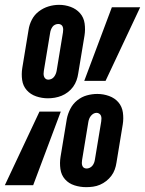

<svg xmlns="http://www.w3.org/2000/svg" viewBox="-45 -765 599 793"><path d="M153 -359Q128 -359 104.5 -367Q81 -375 65.5 -392.5Q50 -410 46.5 -434.5Q43 -459 47 -484L73 -642Q76 -663 86.5 -683.5Q97 -704 115.5 -718Q134 -732 155.5 -738.5Q177 -745 199 -745Q224 -745 247 -736.5Q270 -728 285.5 -710.5Q301 -693 304.5 -668Q308 -643 304 -618L278 -461Q276 -447 271 -433Q266 -419 257 -406.5Q248 -394 235.5 -384.5Q223 -375 209.5 -369.5Q196 -364 181.5 -361.5Q167 -359 153 -359ZM303 -431 417 -735H534L391 -431ZM154 -436Q161 -436 167.5 -439Q174 -442 178.5 -448Q183 -454 185.5 -460.5Q188 -467 189 -473L215 -631Q216 -637 216 -643Q216 -649 214 -654.5Q212 -660 207 -663Q202 -666 196 -666Q189 -666 182.5 -663Q176 -660 172 -654.5Q168 -649 165.5 -642.5Q163 -636 162 -629L136 -472Q135 -466 135 -460Q135 -454 137 -448.5Q139 -443 143.5 -439.5Q148 -436 154 -436ZM311 8Q286 8 262.5 0.5Q239 -7 223.5 -24.5Q208 -42 204.5 -67Q201 -92 205 -117L231 -274Q235 -295 245.5 -315.5Q256 -336 274 -350.5Q292 -365 313.5 -371Q335 -377 357 -377Q382 -377 405.5 -368.5Q429 -360 444 -342.5Q459 -325 462.5 -300.5Q466 -276 462 -251L436 -93Q434 -79 429 -65Q424 -51 415 -39Q406 -27 394 -17.5Q382 -8 368 -2Q354 4 339.5 6Q325 8 311 8ZM-25 0 118 -304H206L92 0ZM313 -69Q319 -69 325.5 -72Q332 -75 336.5 -80.5Q341 -86 343.5 -92.5Q346 -99 347 -106L373 -263Q374 -269 374 -275.5Q374 -282 372 -287Q370 -292 365 -295.5Q360 -299 354 -299Q347 -299 341 -295.5Q335 -292 330.5 -286.5Q326 -281 323.5 -274.5Q321 -268 320 -262L294 -104Q293 -98 293 -92Q293 -86 295 -80.5Q297 -75 301.5 -72Q306 -69 313 -69Z"/></svg>

Font: Iosevka Slab Extrabold Oblique
Style: Regular
Weight: 800
Italic angle: -9°
Monospace: yes
Designer: Belleve Invis
Foundry: Belleve Invis
Version: Version 11.1.1; ttfautohint (v1.8.3)